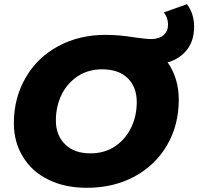

<svg xmlns="http://www.w3.org/2000/svg" viewBox="-20 -880 944 914"><path d="M904 -753C904 -709 893 -672 870 -643C847 -614 817 -594 778 -583C813 -533 831 -474 831 -406C831 -326 813 -254 776 -190C739 -126 687 -76 621 -40C554 -4 479 14 394 14C323 14 262 1 210 -25C157 -51 117 -87 89 -134C60 -181 46 -234 46 -294C46 -374 65 -446 102 -510C139 -574 190 -624 257 -660C323 -696 398 -714 483 -714C526 -714 572 -710 620 -702C657 -697 684 -694 699 -694C724 -694 744 -700 759 -713C773 -726 780 -742 780 -762C780 -785 773 -804 760 -821L870 -860C893 -830 904 -794 904 -753ZM411 -150C455 -150 494 -161 527 -183C560 -205 586 -235 604 -272C622 -309 631 -349 631 -394C631 -441 617 -479 588 -508C559 -536 518 -550 466 -550C422 -550 383 -539 350 -517C317 -495 291 -466 273 -429C255 -392 246 -351 246 -306C246 -259 261 -221 290 -193C319 -164 359 -150 411 -150Z"/></svg>

Font: My Font
Style: Italic
Weight: 500
Designer: Julieta Ulanovsky
Foundry: Julieta Ulanovsky
Version: ""